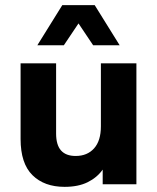

<svg xmlns="http://www.w3.org/2000/svg" viewBox="-20 -716 610 746"><path d="M60 0ZM231 10Q152 10 106 -35.5Q60 -81 60 -176V-470H198V-197Q198 -153 217 -131.5Q236 -110 274 -110Q319 -110 345.5 -139.5Q372 -169 372 -225V-470H510V0H379V-57Q357 -26 320.5 -8Q284 10 231 10ZM125 -540 222 -696H348L445 -540H342L285 -625L228 -540Z"/></svg>

Font: Gantari
Style: Bold
Weight: 700
Designer: Anugrah Pasau
Foundry: Lafontype
Version: Version 1.000; ttfautohint (v1.6)